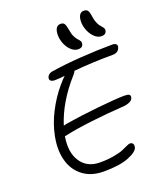

<svg xmlns="http://www.w3.org/2000/svg" viewBox="-184 -1174 1069 1279"><g transform="rotate(-20 350.0 -534.0)"><path d="M622.1 -859.9Q593.3 -859.9 568.4 -885.7Q543.5 -911.6 532 -949Q520.5 -986.3 526.9 -1020Q535.2 -1060.1 566.9 -1060.1Q585.4 -1060.1 593.8 -1048.8Q602.1 -1037.6 606.9 -1002Q610.4 -979 617.4 -961.2Q624.5 -943.4 631.8 -933.8Q639.2 -924.3 646 -917Q652.8 -909.7 656.2 -902.3Q659.7 -895 658.2 -886.2Q652.3 -859.9 622.1 -859.9ZM445.8 -831.1Q417 -831.1 392.1 -856.9Q367.2 -882.8 356 -920.2Q344.7 -957.5 351.1 -991.2Q359.4 -1030.8 391.1 -1030.8Q409.2 -1030.8 417 -1020Q424.8 -1009.3 431.2 -973.1Q435.1 -944.8 445.1 -924.3Q455.1 -903.8 463.9 -895.3Q472.7 -886.7 478.5 -877.2Q484.4 -867.7 481.9 -856.9Q477.5 -831.1 445.8 -831.1ZM327.1 -7.8Q239.3 -7.8 180.7 -52.5Q122.1 -97.2 102.1 -172.9Q82 -248.5 101.1 -342.8Q116.7 -422.9 157.2 -501.7Q197.8 -580.6 251 -644Q283.2 -682.1 298.8 -695.8Q255.9 -690.9 229 -690.9Q209 -690.9 200 -698.7Q190.9 -706.5 193.8 -720.2Q195.3 -730 204.3 -739Q213.4 -748 227.1 -751Q321.8 -766.6 445.1 -774.9Q568.4 -783.2 667 -783.2Q685.5 -783.2 693.6 -776.1Q701.7 -769 700.2 -757.8Q691.9 -717.8 647 -717.8Q505.4 -717.8 371.1 -705.1Q368.2 -693.8 352.1 -676.8Q227.5 -536.1 180.2 -386.2Q184.1 -387.2 206.1 -392.1Q310.1 -409.2 436.8 -422.1Q563.5 -435.1 626 -436Q651.9 -436 660.6 -429.7Q669.4 -423.3 667 -410.2Q659.7 -374 585.9 -370.1Q483.9 -363.8 367.4 -350.1Q251 -336.4 182.1 -320.8Q171.9 -317.9 163.1 -317.9Q144.5 -207.5 189 -140.4Q233.4 -73.2 325.2 -73.2Q378.4 -73.2 422.6 -81.1Q466.8 -88.9 489 -98.6Q511.2 -108.4 528.3 -116.2Q545.4 -124 550.8 -124Q581.5 -124 576.2 -89.8Q569.8 -60.1 505.6 -33.9Q441.4 -7.8 327.1 -7.8Z"/></g></svg>

Font: Shantell Sans Irregular Bouncy
Style: Italic
Weight: 300
Italic angle: -11.31°
Designer: Stephen Nixon, Anya Danilova, Shantell Martin
Foundry: Arrow Type
Version: Version 1.006;[9816181b4]